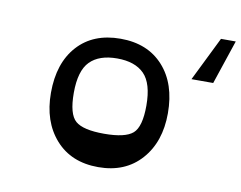

<svg xmlns="http://www.w3.org/2000/svg" viewBox="-73 -734 1059 844"><g transform="rotate(10 457.0 -311.5)"><path d="M751 -439 848 -636H914L848 -439ZM414 13Q293 13 223 -66Q153 -145 153 -273Q153 -406 222.5 -483Q292 -560 414 -560Q535 -560 605 -482.5Q675 -405 675 -273Q675 -145 604.5 -66Q534 13 414 13ZM576 -290Q576 -389 535 -430.5Q494 -472 414 -472Q334 -472 293 -430.5Q252 -389 252 -290Q252 -195 286 -165.5Q320 -136 414 -136Q508 -136 542 -165.5Q576 -195 576 -290Z"/></g></svg>

Font: OpenDyslexic
Style: Regular
Weight: 400
Designer: Abbie Gonzalez
Version: Version 0.920;hotconv 1.0.109;makeotfexe 2.5.65596